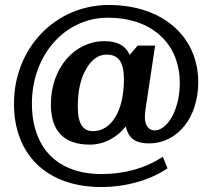

<svg xmlns="http://www.w3.org/2000/svg" viewBox="-20 -614 857 770"><path d="M399 -449C278 -449 184 -340 184 -196C184 -92 233 -34 341 -34C400 -34 453 -66 484 -107C495 -66 514 -39 578 -39C693 -39 775 -144 775 -284C775 -469 631 -594 416 -594C203 -594 36 -422 36 -198C36 8 170 136 385 136C484 136 579 110 652 61L633 15C562 61 480 84 387 84C211 84 108 -20 108 -199C108 -393 240 -543 413 -543C588 -543 701 -440 701 -281C701 -175 652 -91 600 -91C580 -91 561 -108 561 -143C561 -155 562 -169 565 -185L602 -431H532L500 -394C484 -431 450 -449 399 -449ZM407 -395C454 -395 477 -367 477 -296C477 -165 424 -88 353 -88C313 -88 292 -117 292 -186C292 -249 303 -300 326 -338C348 -376 375 -395 407 -395Z"/></svg>

Font: Domine
Style: Bold
Weight: 700
Designer: Pablo Impallari, Rodrigo Fuenzalida, Brenda Gallo
Foundry: Pablo Impallari, Rodrigo Fuenzalida, Brenda Gallo
Version: Version 2.000